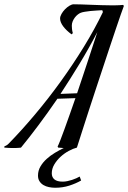

<svg xmlns="http://www.w3.org/2000/svg" viewBox="-174 -695 603 904"><path d="M208 154.8Q183.6 168.9 152.3 179Q121.1 189 85.9 189Q70.8 189 56.4 186Q42 183.1 30.5 176.3Q19 169.4 12 158.4Q4.9 147.5 4.9 131.8Q4.9 108.4 16.4 88.9Q27.8 69.3 45.7 53.2Q63.5 37.1 84.7 24.4Q106 11.7 126 2L100.1 0L97.2 -4.9Q101.6 -13.2 109.9 -34.4Q118.2 -55.7 129.2 -85.9Q140.1 -116.2 153.6 -154.1Q167 -191.9 181.2 -232.9L96.2 -230Q50.3 -163.1 6.8 -105Q-36.6 -46.9 -75.2 0Q-79.6 0.5 -85 1Q-89.8 1.5 -96.9 1.7Q-104 2 -112.8 2Q-122.1 2 -132.1 1.5Q-142.1 1 -153.8 0L-152.8 -6.8Q-150.4 -6.8 -144.8 -9.8Q-139.2 -12.7 -133.8 -18.1Q-71.8 -81.5 -8.8 -156.5Q54.2 -231.4 112.3 -312Q170.4 -392.6 221.2 -475.3Q272 -558.1 310.1 -637.2Q310.1 -644 307.1 -647Q293.9 -646 279.3 -645.3Q264.6 -644.5 251 -643.1Q237.3 -641.6 225.3 -639.6Q213.4 -637.7 206.1 -634.8Q199.7 -632.3 192.4 -626.7Q185.1 -621.1 178.7 -612.8Q172.4 -604.5 168.2 -594.5Q164.1 -584.5 164.1 -574.2Q164.1 -567.9 165 -558.3Q166 -548.8 168.9 -539.1L163.1 -533.2Q138.2 -551.3 123.5 -571Q108.9 -590.8 108.9 -607.9Q108.9 -617.7 115.5 -629.4Q122.1 -641.1 131.8 -651.1Q141.6 -661.1 152.8 -668Q164.1 -674.8 172.9 -674.8Q188 -674.8 209.7 -674.1Q231.4 -673.3 255.6 -672.4Q279.8 -671.4 304.2 -670.7Q328.6 -669.9 349.1 -669.9Q357.9 -669.9 364.7 -669.9Q371.6 -669.9 377.7 -670.2Q383.8 -670.4 390.4 -670.7Q397 -670.9 405.8 -671.9L409.2 -667Q404.3 -654.8 394.5 -626.2Q384.8 -597.7 371.3 -558.3Q357.9 -519 342 -470.9Q326.2 -422.9 309.1 -371.6Q292 -320.3 274.9 -268.3Q257.8 -216.3 242.2 -168.5Q226.6 -120.6 213.4 -79.3Q200.2 -38.1 190.9 -8.8L188 0Q170.4 4.4 149.7 15.6Q128.9 26.9 111.3 43Q93.8 59.1 81.8 79.1Q69.8 99.1 69.8 121.1Q69.8 139.6 82.5 149.9Q95.2 160.2 121.1 160.2Q132.3 160.2 143.6 157.7Q154.8 155.3 165.5 151.9Q176.3 148.4 185.3 144.3Q194.3 140.1 201.2 136.2ZM189 -255.9Q201.7 -293.9 214.8 -333Q228 -372.1 240.2 -409.4Q252.4 -446.8 263.7 -481Q274.9 -515.1 284.2 -543.9Q245.6 -469.2 201.2 -396Q156.7 -322.8 110.8 -252.9Z"/></svg>

Font: Romanesco
Style: Regular
Weight: 400
Designer: Astigmatic (AOETI)
Foundry: Astigmatic (AOETI)
Version: Version 1.000